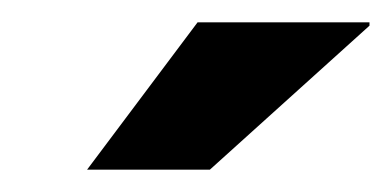

<svg xmlns="http://www.w3.org/2000/svg" viewBox="-20 -744 351 172"><path d="M58 -592 157 -724H311V-721L168 -592Z"/></svg>

Font: Archivo SemiCondensed ExtraBold
Style: Italic
Weight: 800
Width: 4
Italic angle: -10°
Designer: Hector Gatti
Foundry: Omnibus-Type
Version: Version 2.001